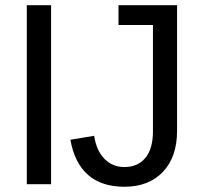

<svg xmlns="http://www.w3.org/2000/svg" viewBox="-20 -708 775 738"><path d="M83 0H176.3V-688H83ZM458 9.8C520.8 9.8 570.3 -9.4 606.4 -47.6C642.6 -85.9 660.6 -138.3 660.6 -205.1V-688H435.5V-611.8H567.9V-203.1C567.9 -158.2 558.1 -124.1 538.6 -100.8C519 -77.6 492.4 -65.9 458.5 -65.9C427.6 -65.9 401.9 -76.5 381.3 -97.7C360.8 -118.8 347.7 -148.3 341.8 -186L250.5 -170.9C272.3 -50.5 341.5 9.8 458 9.8Z"/></svg>

Font: Arimo
Style: Regular
Weight: 400
Designer: Steve Matteson
Foundry: Monotype Imaging Inc.
Version: Version 1.32